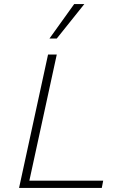

<svg xmlns="http://www.w3.org/2000/svg" viewBox="-20 -927 600 947"><path d="M74 0 217 -658H260L117 0ZM90 0 97 -36H489L482 0ZM224 -737 346 -907H396L260 -737Z"/></svg>

Font: Ysabeau Infant ExtraLight
Style: Italic
Weight: 250
Italic angle: -12°
Designer: Christian Thalmann (Catharsis Fonts)
Version: Version 2.001;gftools[0.9.30]; featfreeze: ss01,ss02,lnum